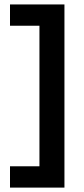

<svg xmlns="http://www.w3.org/2000/svg" viewBox="-20 -695 379 864"><path d="M25 149.2V53.3H157.5V-579.2H25V-675H270V149.2Z"/></svg>

Font: Funnel Display Light SemiBold
Style: Regular
Weight: 600
Version: Version 1.000